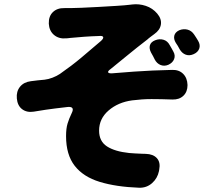

<svg xmlns="http://www.w3.org/2000/svg" viewBox="-20 -810 1040 901"><path d="M209 -699Q208 -734 228.5 -753.5Q249 -773 283 -772Q288 -772 286.5 -772Q285 -772 288.5 -772Q292 -772 310 -772Q326 -772 362.5 -773.5Q399 -775 443 -777.5Q487 -780 527.5 -782.5Q568 -785 592 -788Q592 -788 596 -788.5Q600 -789 600 -789Q632 -793 664 -782.5Q696 -772 718 -746Q739 -721 735 -695Q731 -669 704 -650Q700 -647 688.5 -638.5Q677 -630 672 -625Q620 -585 580 -552Q540 -519 499 -486Q485 -476 487.5 -470.5Q490 -465 507 -466Q565 -471 609.5 -474Q654 -477 696 -479Q738 -481 788 -482Q820 -483 839.5 -463.5Q859 -444 860 -411Q860 -379 840.5 -360.5Q821 -342 789 -343Q735 -345 691 -345Q647 -345 600 -339Q534 -330 489.5 -291.5Q445 -253 445 -197Q445 -147 482 -123Q519 -99 586 -92Q597 -91 614.5 -90Q632 -89 646.5 -88.5Q661 -88 664 -88Q699 -87 716.5 -67.5Q734 -48 727 -13L726 -7Q719 27 693.5 49.5Q668 72 633 71Q525 67 448 43.5Q371 20 330.5 -32Q290 -84 290 -171Q290 -207 297 -230Q304 -253 316 -278Q333 -311 298 -308Q262 -304 239 -301Q216 -298 194.5 -295Q173 -292 138 -286Q106 -281 84 -297.5Q62 -314 59 -348Q56 -381 74 -403Q92 -425 125 -429Q136 -431 157.5 -433Q179 -435 189 -436Q207 -438 226.5 -445.5Q246 -453 261 -463Q317 -502 361 -539Q405 -576 454 -618Q467 -630 464 -636.5Q461 -643 444 -641Q410 -640 375 -637.5Q340 -635 310 -632Q303 -631 297.5 -630.5Q292 -630 290 -630Q256 -627 233.5 -646Q211 -665 209 -699ZM708 -621Q728 -629 747 -623.5Q766 -618 776 -599Q780 -593 785 -583.5Q790 -574 793 -569Q804 -550 797 -532.5Q790 -515 770 -506Q751 -498 733.5 -505Q716 -512 706 -531Q704 -536 698.5 -546Q693 -556 689 -563Q679 -582 683.5 -597.5Q688 -613 708 -621ZM821 -668Q841 -676 860 -671Q879 -666 891 -648Q896 -641 901.5 -632Q907 -623 910 -618Q921 -599 915 -582Q909 -565 889 -556Q869 -547 851.5 -553.5Q834 -560 823 -579Q815 -595 805 -609Q794 -627 798 -643Q802 -659 821 -668Z"/></svg>

Font: Chiron GoRound TC H
Style: Regular
Weight: 900
Designer: Ryoko NISHIZUKA 西塚涼子 (kana, bopomofo & ideographs); Paul D. Hunt (Latin, Greek & Cyrillic); Sandoll Communications 산돌커뮤니
Foundry: Adobe
Version: Version 1.000;hotconv 1.1.1;makeotfexe 2.6.0